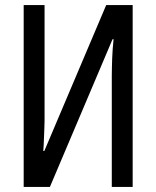

<svg xmlns="http://www.w3.org/2000/svg" viewBox="-20 -734 613 754"><path d="M73 0V-714H155V-287Q155 -273 155 -258Q155 -243 154 -225.5Q153 -208 152.5 -187.5Q152 -167 150 -141H154L397 -714H501V0H419V-437Q419 -452 419.5 -469Q420 -486 420.5 -504Q421 -522 422.5 -541Q424 -560 426 -580H422L176 0Z"/></svg>

Font: Noto Sans ExtraCondensed
Style: Regular
Weight: 400
Width: 2
Designer: Monotype Design Team
Foundry: Monotype Imaging Inc.
Version: Version 2.013